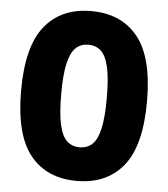

<svg xmlns="http://www.w3.org/2000/svg" viewBox="-54 -798 748 856"><g transform="rotate(5 320.5 -370.0)"><path d="M320.5 10Q186.5 10 112.8 -81Q39 -172 39 -370Q39 -568 112.8 -659Q186.5 -750 320.5 -750Q454.5 -750 528.5 -659Q602.5 -568 602.5 -370Q602.5 -172 528.5 -81Q454.5 10 320.5 10ZM320.5 -140.5Q354 -140.5 376.8 -161.2Q399.5 -182 411 -232Q422.5 -282 422.5 -369.5Q422.5 -458 411 -508Q399.5 -558 376.8 -578.8Q354 -599.5 320.5 -599.5Q287 -599.5 264.5 -578.8Q242 -558 230.2 -508Q218.5 -458 218.5 -370.5Q218.5 -282 230 -232Q241.5 -182 264.2 -161.2Q287 -140.5 320.5 -140.5Z"/></g></svg>

Font: Encode Sans SemiCondensed SemiCondensed ExtraBold
Style: Regular
Weight: 800
Width: 4
Designer: Multiple Designers
Foundry: Impallari Type
Version: Version 3.000; ttfautohint (v1.8.3) -l 8 -r 50 -G 200 -x 14 